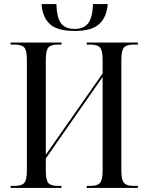

<svg xmlns="http://www.w3.org/2000/svg" viewBox="-20 -923 728 943"><path d="M347 -771Q259 -771 223.5 -806Q188 -841 184 -903H257Q259 -834 280.5 -807.5Q302 -781 347 -781Q391 -781 412.5 -808Q434 -835 437 -903H509Q505 -842 469 -806.5Q433 -771 347 -771ZM32 0V-10H53Q87 -10 99.5 -25Q112 -40 112 -86V-631Q112 -675 99.5 -689.5Q87 -704 53 -704H32V-714H282V-704H263Q229 -704 217 -689Q205 -674 205 -629V-163L484 -562V-630Q484 -674 471.5 -689Q459 -704 425 -704H406V-714H657V-704H635Q601 -704 588.5 -689Q576 -674 576 -630V-84Q576 -40 589 -25Q602 -10 635 -10H657V0H406V-10H425Q459 -10 471.5 -25Q484 -40 484 -86V-545L205 -145V-83Q205 -40 217 -25Q229 -10 263 -10H282V0Z"/></svg>

Font: Noto Serif Display Condensed
Style: Regular
Weight: 400
Width: 3
Designer: Monotype Design Team
Foundry: Monotype Imaging Inc.
Version: Version 2.009